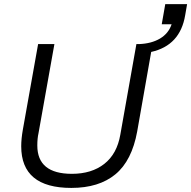

<svg xmlns="http://www.w3.org/2000/svg" viewBox="-20 -900 928 932"><path d="M326.2 12.2Q83 12.2 83 -189.9Q83 -225.6 90.8 -270L165 -686H244.1L167 -253.9Q161.1 -228 161.1 -193.8Q161.1 -56.2 329.1 -56.2Q424.8 -56.2 486.3 -104.5Q547.9 -152.8 564 -246.1L642.1 -686H655.8Q715.8 -688.5 757.1 -713.1Q798.3 -737.8 813 -782.2H765.1L782.2 -879.9H888.2L878.9 -826.2Q854.5 -679.2 713.9 -647.9L646 -262.2Q620.1 -119.6 540 -53.7Q460 12.2 326.2 12.2Z"/></svg>

Font: Archivo Light
Style: Italic
Weight: 300
Italic angle: -10°
Designer: Hector Gatti
Foundry: Omnibus-Type
Version: Version 2.001